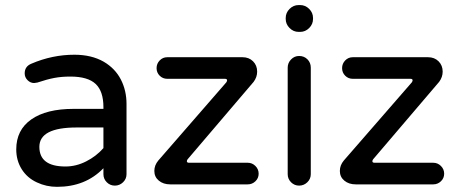

<svg xmlns="http://www.w3.org/2000/svg" viewBox="-20 -724 1805 755"><path d="M125 -6.8Q86.9 -24.4 65.4 -58.6Q43.9 -92.8 43.9 -136.7Q43.9 -212.9 103 -254.4Q162.1 -295.9 269.5 -295.9H386.7V-302.7Q386.7 -365.2 356 -394Q325.2 -422.9 256.8 -422.9Q221.7 -422.9 193.4 -417.5Q165 -412.1 127 -399.4L114.3 -397.5Q99.6 -397.5 88.4 -408.7Q77.1 -419.9 77.1 -435.5Q77.1 -462.9 103.5 -473.6Q185.5 -508.8 272.5 -508.8Q339.8 -508.8 387.7 -481.4Q432.6 -455.1 455.1 -411.6Q477.5 -368.2 477.5 -315.4V-39.1Q477.5 -20.5 463.9 -7.3Q450.2 5.9 431.6 5.9Q413.1 5.9 399.9 -7.3Q386.7 -20.5 386.7 -39.1V-62.5Q316.4 10.7 204.1 10.7Q162.1 10.7 125 -6.8ZM386.7 -141.6V-222.7H281.2Q134.8 -222.7 134.8 -146.5Q134.8 -69.3 237.3 -69.3Q279.3 -69.3 318.8 -89.4Q358.4 -109.4 386.7 -141.6Z M586.9 -51.8Q586.9 -74.2 602.5 -92.8L870.1 -400.4Q873 -405.3 873 -408.2Q873 -414.1 864.3 -414.1H637.7Q620.1 -414.1 607.9 -426.3Q595.7 -438.5 595.7 -456.1Q595.7 -473.6 607.9 -486.3Q620.1 -499 637.7 -499H933.6Q959 -499 975.1 -482.9Q991.2 -466.8 991.2 -442.4Q991.2 -420.9 977.5 -402.3L717.8 -97.7Q714.8 -93.8 714.8 -89.8Q714.8 -84 723.6 -84H954.1Q971.7 -84 984.4 -71.3Q997.1 -58.6 997.1 -41Q997.1 -23.4 984.4 -11.2Q971.7 1 954.1 1H649.4Q622.1 1 604.5 -13.7Q586.9 -28.3 586.9 -51.8Z M1111.3 -39.1V-458Q1111.3 -476.6 1124.5 -490.2Q1137.7 -503.9 1156.2 -503.9Q1175.8 -503.9 1189 -490.7Q1202.1 -477.5 1202.1 -458V-39.1Q1202.1 -20.5 1188.5 -7.3Q1174.8 5.9 1156.2 5.9Q1137.7 5.9 1124.5 -7.3Q1111.3 -20.5 1111.3 -39.1ZM1103.5 -649.4V-653.3Q1103.5 -673.8 1118.7 -689Q1133.8 -704.1 1154.3 -704.1H1160.2Q1180.7 -704.1 1195.8 -689Q1210.9 -673.8 1210.9 -653.3V-649.4Q1210.9 -628.9 1195.8 -613.8Q1180.7 -598.6 1160.2 -598.6H1154.3Q1133.8 -598.6 1118.7 -613.8Q1103.5 -628.9 1103.5 -649.4Z M1316.4 -51.8Q1316.4 -74.2 1332 -92.8L1599.6 -400.4Q1602.5 -405.3 1602.5 -408.2Q1602.5 -414.1 1593.8 -414.1H1367.2Q1349.6 -414.1 1337.4 -426.3Q1325.2 -438.5 1325.2 -456.1Q1325.2 -473.6 1337.4 -486.3Q1349.6 -499 1367.2 -499H1663.1Q1688.5 -499 1704.6 -482.9Q1720.7 -466.8 1720.7 -442.4Q1720.7 -420.9 1707 -402.3L1447.3 -97.7Q1444.3 -93.8 1444.3 -89.8Q1444.3 -84 1453.1 -84H1683.6Q1701.2 -84 1713.9 -71.3Q1726.6 -58.6 1726.6 -41Q1726.6 -23.4 1713.9 -11.2Q1701.2 1 1683.6 1H1378.9Q1351.6 1 1334 -13.7Q1316.4 -28.3 1316.4 -51.8Z"/></svg>

Font: jf-openhuninn-2.1
Style: Regular
Weight: 400
Designer: [Kosugi Maru]
Designed by MOTOYA      

[Varela Round]
Joe Prince (Latin component); Avraham Cornfeld (Hebrew component)
Foundry: justfont Co., Ltd.
Version: 2.1